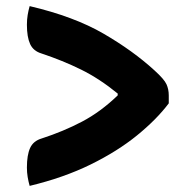

<svg xmlns="http://www.w3.org/2000/svg" viewBox="-20 -614 640 628"><path d="M532 -276Q492 -223 428 -171Q364 -119 276.5 -76Q189 -33 77 -6Q73 -20 70.5 -35Q68 -50 68 -66Q68 -107 78.5 -130Q89 -153 116 -161Q187 -184 248 -216Q309 -248 365 -302V-308Q305 -357 245 -386.5Q185 -416 116 -439Q89 -447 78.5 -470Q68 -493 68 -533Q68 -550 70.5 -565Q73 -580 77 -594Q222 -560 318.5 -504Q415 -448 485 -384Q517 -355 524.5 -338.5Q532 -322 532 -302Z"/></svg>

Font: Recursive Mn Csl St XBd
Style: Regular
Weight: 800
Monospace: yes
Version: Version 1.079;hotconv 1.0.112;makeotfexe 2.5.65598; ttfautoh